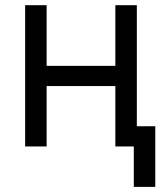

<svg xmlns="http://www.w3.org/2000/svg" viewBox="-20 -566 626 742"><path d="M444.3 -311.5V-233.4H140.6V-311.5ZM160.2 -545.9V0H77.1V-545.9ZM508.8 -545.9V0H425.8V-545.9ZM497.1 156.2V0H460.9V-78.1H580.1V156.2Z"/></svg>

Font: GitLab Sans
Style: Regular
Weight: 400
Designer: Rasmus Andersson
Foundry: Modifications by GitLab B.V., manufactured by rsms
Version: Version 4.000;git-c8fb6b7